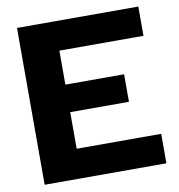

<svg xmlns="http://www.w3.org/2000/svg" viewBox="-81 -804 821 879"><g transform="rotate(-10 329.0 -364.5)"><path d="M56 0V-729H620V-593H229V-137H622V0ZM213 -307V-435H502V-307Z"/></g></svg>

Font: Hubot Sans Condensed ExtraLight
Style: Bold
Weight: 700
Version: Version 2.000